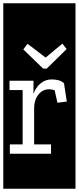

<svg xmlns="http://www.w3.org/2000/svg" viewBox="-32 -937 480 1170"><path d="M374 -638 348 -671 246 -586 136 -670 110 -636 231 -519H253ZM282 -453Q244 -453 214.5 -428Q185 -403 172 -365V-445H26V-388H106V-57H28V0H279V-57H176V-276Q176 -328 202 -360.5Q228 -393 267 -393Q284 -393 301 -387L318 -311L375 -318L358 -430Q341 -444 323 -448.5Q305 -453 282 -453ZM-12 -917H428V213H-12Z"/></svg>

Font: Zilla Slab Regular Highlight
Style: Regular
Weight: 410
Designer: Typotheque Type Foundry
Foundry: Typotheque type foundry
Version: Version 1.0; 2017